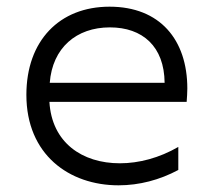

<svg xmlns="http://www.w3.org/2000/svg" viewBox="-20 -550 630 575"><path d="M335 5C397 5 458 -11 514 -41V-110C457 -77 396 -61 339 -61C226 -61 135 -123 128 -245H539C540 -259 541 -272 541 -285C541 -431 459 -530 308 -530C158 -530 59 -428 59 -266C59 -87 187 5 335 5ZM473 -302H129C137 -407 209 -468 309 -468C407 -468 472 -411 473 -302Z"/></svg>

Font: Chess Sans
Style: Regular
Weight: 400
Designer: Wolf Bōese
Foundry: Wolf Bōese
Version: Version 7.223;Glyphs 3.3 (3306)